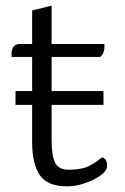

<svg xmlns="http://www.w3.org/2000/svg" viewBox="-20 -645 442 681"><path d="M163 -273V-149Q163 -93 175.5 -68Q188 -43 223.5 -43Q259 -43 283 -51Q307 -59 342 -87Q360 -82 360 -57Q360 -32 311.5 -8Q263 16 218 16Q148 16 121 -24Q94 -64 94 -140V-273H35V-322H94V-443H21Q18 -489 50 -489H94V-608L163 -625V-489H350Q353 -456 335 -443H163V-322H347V-273Z"/></svg>

Font: Karma
Style: Regular
Weight: 400
Designer: Joana Correia
Foundry: Indian Type Foundry
Version: Version 1.202;PS 1.0;hotconv 1.0.78;makeotf.lib2.5.61930; tt